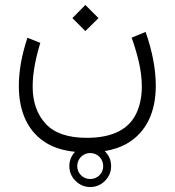

<svg xmlns="http://www.w3.org/2000/svg" viewBox="-20 -397 702 772"><path d="M329.1 157.2C253.4 157.2 198.2 138.2 163.6 100.6C128.9 63 111.3 13.2 111.3 -48.8C111.3 -106 124.5 -167.5 142.1 -224.6L90.3 -245.1C68.8 -181.2 55.7 -113.8 55.7 -51.8C55.7 53.7 92.8 136.7 173.3 182.1C203.1 198.7 239.3 209 281.7 213.4C266.6 229.5 258.8 249 258.8 271C258.8 293.9 267.1 313.5 283.7 330.1C300.3 346.7 319.8 355 342.8 355C365.7 355 385.7 346.7 402.3 330.1C418.5 313.5 426.8 293.9 426.8 271C426.8 248 418.5 228 402.3 211.9L400.9 210.4C434.6 205.1 463.9 195.3 488.8 181.2C570.3 134.8 606.4 50.8 606.4 -52.2C606.4 -118.7 592.3 -192.4 565.4 -268.6L509.3 -245.6C519.5 -217.3 529.3 -185.5 537.6 -150.9C545.9 -116.2 550.3 -81.5 550.3 -47.9C550.3 -10.3 543.5 23.9 529.8 55.2C502.4 117.2 440.4 157.2 329.1 157.2ZM290.5 271C290.5 241.7 313.5 218.3 342.8 218.3C372.1 218.3 395 241.7 395 271C395 300.3 372.1 322.8 342.8 322.8C314 322.8 290.5 300.3 290.5 271ZM271 -324.2 323.2 -272 376 -324.2 323.2 -377Z"/></svg>

Font: Vazirmatn ExtraLight
Style: Regular
Weight: 200
Designer: Saber Rastikerdar
Foundry: Saber Rastikerdar
Version: Version 33.003